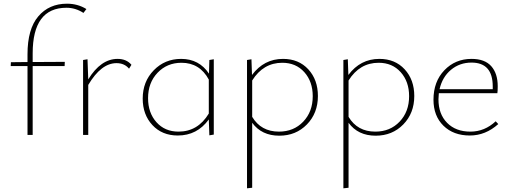

<svg xmlns="http://www.w3.org/2000/svg" viewBox="-20 -731 2770 1040"><path d="M343 -711Q401 -711 448 -682L432 -661Q389 -689 340 -689Q157 -689 157 -442V-395L331 -396L330 -373H157V0H129V-373H38L39 -394L129 -395V-437Q129 -574 187.5 -642.5Q246 -711 343 -711Z M617 -412Q665 -412 692 -380L679 -359Q654 -389 611 -389Q528 -389 458 -271V0H430V-406L454 -410L458 -301Q526 -412 617 -412Z M1114 -406 1138 -410V-2L1114 2L1111 -84Q1048 3 943 3Q858 3 805.5 -53.5Q753 -110 753 -197Q753 -289 813 -350.5Q873 -412 961 -412Q1059 -412 1112 -332ZM947 -18Q1052 -18 1111 -116V-300Q1062 -391 963 -391Q885 -391 833.5 -337Q782 -283 782 -199Q782 -120 827.5 -69Q873 -18 947 -18Z M1513 -412Q1598 -412 1650 -355.5Q1702 -299 1702 -211Q1702 -118 1642.5 -57Q1583 4 1493 4Q1397 4 1346 -66V286L1318 289V-406L1342 -410L1345 -325Q1410 -412 1513 -412ZM1491 -18Q1571 -18 1622.5 -72Q1674 -126 1674 -210Q1674 -289 1628.5 -340Q1583 -391 1509 -391Q1406 -391 1346 -295V-98Q1394 -18 1491 -18Z M2035 -412Q2120 -412 2172 -355.5Q2224 -299 2224 -211Q2224 -118 2164.5 -57Q2105 4 2015 4Q1919 4 1868 -66V286L1840 289V-406L1864 -410L1867 -325Q1932 -412 2035 -412ZM2013 -18Q2093 -18 2144.5 -72Q2196 -126 2196 -210Q2196 -289 2150.5 -340Q2105 -391 2031 -391Q1928 -391 1868 -295V-98Q1916 -18 2013 -18Z M2665 -74 2679 -59Q2610 3 2525 3Q2436 3 2382 -50Q2328 -103 2328 -191Q2328 -289 2387 -350.5Q2446 -412 2534 -412Q2606 -412 2641 -372.5Q2676 -333 2676 -264Q2676 -238 2674 -226H2357Q2355 -204 2355 -193Q2355 -113 2402 -65.5Q2449 -18 2528 -18Q2605 -18 2665 -74ZM2534 -392Q2470 -392 2423 -353Q2376 -314 2361 -248H2649V-263Q2649 -392 2534 -392Z"/></svg>

Font: EauTestInfant Extralight
Style: Regular
Weight: 250
Designer: Christian Thalmann (Catharsis Fonts)
Version: Version 0.001;PS 000.001;hotconv 1.0.88;makeotf.lib2.5.64775